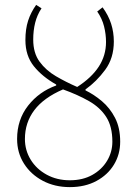

<svg xmlns="http://www.w3.org/2000/svg" viewBox="-20 -754 562 786"><path d="M266 -16Q319 -16 358 -38Q397 -60 418.5 -96Q440 -132 440 -174Q440 -236 415 -275Q390 -314 344.5 -340Q299 -366 238 -388Q159 -354 120.5 -303Q82 -252 82 -185Q82 -139 105.5 -100.5Q129 -62 171 -39Q213 -16 266 -16ZM266 12Q204 12 155 -14Q106 -40 78 -84.5Q50 -129 50 -185Q50 -264 95 -321.5Q140 -379 210 -404V-408Q153 -440 118.5 -483Q84 -526 84 -590Q84 -635 95 -669Q106 -703 128 -734L150 -720Q132 -693 124 -661Q116 -629 116 -592Q116 -537 142 -501.5Q168 -466 209 -442Q250 -418 296 -398Q355 -436 384.5 -481.5Q414 -527 414 -582Q414 -614 406 -646Q398 -678 378 -707L400 -724Q424 -691 435 -656.5Q446 -622 446 -584Q446 -516 410.5 -468Q375 -420 330 -388V-384Q365 -367 397.5 -339.5Q430 -312 451 -271.5Q472 -231 472 -174Q472 -122 446.5 -80Q421 -38 374.5 -13Q328 12 266 12Z"/></svg>

Font: SourceSans3VF
Style: Regular
Weight: 200
Designer: Paul D. Hunt
Foundry: Adobe
Version: Version 3.052;hotconv 1.1.0;makeotfexe 2.6.0